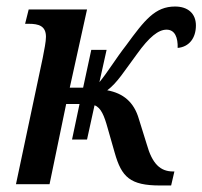

<svg xmlns="http://www.w3.org/2000/svg" viewBox="-20 -565 621 589"><path d="M201 -137H247L270 -242C290 -235 300 -209 310 -173L332 -96C353 -22 379 4 471 4H505L515 -39H511C472 -39 447 -62 430 -123L406 -200C391 -252 358 -279 309 -288C340 -311 362 -348 400 -399C438 -452 466 -474 491 -474C517 -474 526 -449 525 -418C560 -421 581 -448 581 -487C581 -523 557 -545 517 -545C456 -545 424 -504 367 -426C335 -385 310 -343 285 -313L307 -412H260L235 -296H194L247 -536H68L57 -492H68C98 -492 121 -486 121 -452C121 -437 116 -413 111 -387L29 0H132L183 -246H224Z"/></svg>

Font: Noto Serif Condensed Medium
Style: Italic
Weight: 500
Width: 3
Italic angle: -12°
Designer: Monotype Design Team
Foundry: Monotype Imaging Inc.
Version: Version 2.013